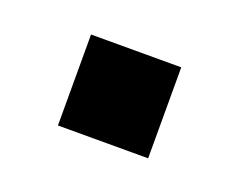

<svg xmlns="http://www.w3.org/2000/svg" viewBox="-40 -178 293 236"><g transform="rotate(20 107.0 -59.5)"><path d="M48 -119H166V0H48Z"/></g></svg>

Font: Cabin Medium
Style: Regular
Weight: 500
Designer: Pablo Impallari
Foundry: Pablo Impallari. http://www.impallari.com Igino Marini. http://www.ikern.com
Version: Version 2.200